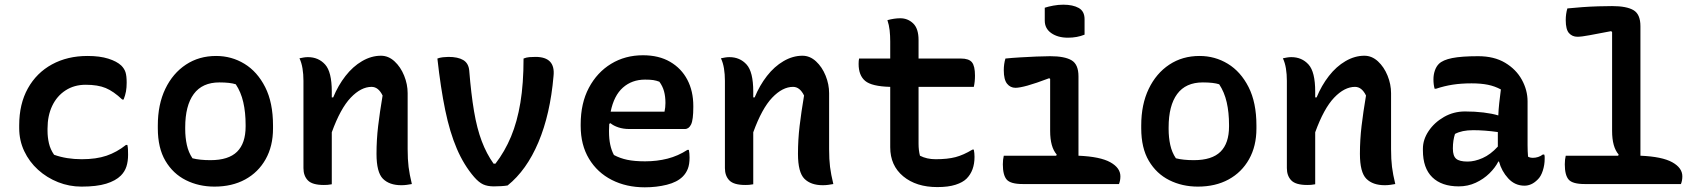

<svg xmlns="http://www.w3.org/2000/svg" viewBox="-20 -786 7240 820"><path d="M354 -547Q406 -547 442.5 -535.5Q479 -524 498 -506Q511 -493 516 -477.5Q521 -462 521 -433Q521 -412 518 -395.5Q515 -379 508 -361H502Q465 -396 431.5 -410Q398 -424 346 -424Q297 -424 260 -400Q223 -376 203 -334Q183 -292 183 -237V-227Q183 -200 189 -174Q195 -148 211 -125Q264 -106 329 -106Q391 -106 435 -121Q479 -136 518 -167H524Q526 -158 526.5 -148.5Q527 -139 527 -125Q527 -97 520 -75Q513 -53 496 -36Q474 -14 433.5 -1.5Q393 11 328 11Q276 11 228 -8Q180 -27 142.5 -61Q105 -95 83.5 -140.5Q62 -186 62 -239V-251Q62 -342 99 -408.5Q136 -475 202 -511Q268 -547 354 -547Z M903 -547Q969 -547 1024 -513.5Q1079 -480 1112.5 -414Q1146 -348 1146 -250V-237Q1146 -162 1114.5 -106Q1083 -50 1027 -19.5Q971 11 896 11Q829 11 774 -16.5Q719 -44 686.5 -99Q654 -154 654 -238V-250Q654 -340 686 -406.5Q718 -473 774 -510Q830 -547 903 -547ZM917 -434Q844 -434 807.5 -384.5Q771 -335 771 -242V-235Q771 -199 778 -167Q785 -135 802 -110Q833 -102 879 -102Q956 -102 992.5 -138Q1029 -174 1029 -246V-252Q1029 -306 1019 -349.5Q1009 -393 987 -426Q963 -434 917 -434Z M1397 1Q1387 3 1379 3.5Q1371 4 1363 4Q1314 4 1295 -15.5Q1276 -35 1276 -68V-441Q1276 -469 1272 -493.5Q1268 -518 1259 -537Q1268 -539 1277 -540.5Q1286 -542 1295 -542Q1340 -542 1368.5 -510.5Q1397 -479 1397 -395V-370H1403Q1424 -421 1455.5 -461.5Q1487 -502 1526.5 -525Q1566 -548 1607 -548Q1639 -548 1665 -524Q1691 -500 1706 -463Q1721 -426 1721 -388V-149Q1721 -105 1725 -73Q1729 -41 1739 0Q1728 2 1717 3.5Q1706 5 1694 5Q1643 5 1615.5 -22.5Q1588 -50 1588 -129Q1588 -189 1595 -248Q1602 -307 1614 -378Q1596 -415 1567 -415Q1522 -415 1478 -369Q1434 -323 1397 -221Z M1895 -543Q1936 -543 1958.5 -529.5Q1981 -516 1984 -485Q1992 -385 2004.5 -311Q2017 -237 2037.5 -183Q2058 -129 2088 -87H2096Q2136 -139 2162.5 -202.5Q2189 -266 2202.5 -347.5Q2216 -429 2216 -536Q2228 -541 2241 -542Q2254 -543 2267 -543Q2353 -543 2344 -461Q2330 -298 2279.5 -178.5Q2229 -59 2148 6Q2137 8 2121 9Q2105 10 2089 10Q2062 10 2043.5 1.5Q2025 -7 2005 -30Q1961 -81 1931 -151Q1901 -221 1881.5 -315.5Q1862 -410 1848 -536Q1858 -540 1871.5 -541.5Q1885 -543 1895 -543Z M2726 -550Q2794 -550 2842 -522Q2890 -494 2915.5 -445.5Q2941 -397 2941 -333V-329Q2941 -274 2931.5 -254.5Q2922 -235 2905 -235H2668Q2642 -235 2621 -242Q2600 -249 2587 -260L2582 -257Q2581 -244 2581 -230V-223Q2581 -163 2602 -124Q2628 -110 2659 -103.5Q2690 -97 2735 -97Q2786 -97 2831 -108.5Q2876 -120 2916 -146H2922Q2925 -131 2925 -113Q2925 -84 2917.5 -65Q2910 -46 2896 -32Q2872 -8 2828 3Q2784 14 2734 14Q2655 14 2593 -17.5Q2531 -49 2495.5 -108Q2460 -167 2460 -248V-255Q2460 -345 2495 -411Q2530 -477 2590 -513.5Q2650 -550 2726 -550ZM2735 -446Q2679 -446 2640.5 -412Q2602 -378 2588 -309H2818Q2820 -318 2821 -327.5Q2822 -337 2822 -346Q2822 -374 2816 -396Q2810 -418 2796 -437Q2783 -442 2770 -444Q2757 -446 2735 -446Z M3197 1Q3187 3 3179 3.5Q3171 4 3163 4Q3114 4 3095 -15.5Q3076 -35 3076 -68V-441Q3076 -469 3072 -493.5Q3068 -518 3059 -537Q3068 -539 3077 -540.5Q3086 -542 3095 -542Q3140 -542 3168.5 -510.5Q3197 -479 3197 -395V-370H3203Q3224 -421 3255.5 -461.5Q3287 -502 3326.5 -525Q3366 -548 3407 -548Q3439 -548 3465 -524Q3491 -500 3506 -463Q3521 -426 3521 -388V-149Q3521 -105 3525 -73Q3529 -41 3539 0Q3528 2 3517 3.5Q3506 5 3494 5Q3443 5 3415.5 -22.5Q3388 -50 3388 -129Q3388 -189 3395 -248Q3402 -307 3414 -378Q3396 -415 3367 -415Q3322 -415 3278 -369Q3234 -323 3197 -221Z M3649 -536H3782V-609Q3782 -634 3779.5 -656.5Q3777 -679 3770 -700Q3785 -704 3798.5 -706Q3812 -708 3825 -708Q3857 -708 3880 -686Q3903 -664 3903 -615V-536H4084Q4118 -536 4131 -520Q4144 -504 4144 -463Q4144 -437 4139 -415H3903V-172Q3903 -144 3909 -121Q3938 -106 3976 -106Q4027 -106 4061 -115Q4095 -124 4133 -147H4139Q4142 -132 4142 -116Q4142 -57 4108 -23Q4092 -7 4061 3Q4030 13 3983 13Q3893 13 3837.5 -33Q3782 -79 3782 -157V-415Q3703 -417 3675 -440.5Q3647 -464 3647 -513Q3647 -520 3647.5 -526Q3648 -532 3649 -536Z M4267 -121H4491L4493 -126Q4465 -158 4465 -227V-449L4461 -452Q4403 -430 4368.5 -420.5Q4334 -411 4317 -411Q4295 -411 4281 -428.5Q4267 -446 4267 -486Q4267 -513 4274 -536Q4303 -539 4337.5 -541Q4372 -543 4406 -544.5Q4440 -546 4465 -546Q4527 -546 4556.5 -528.5Q4586 -511 4586 -460V-121Q4679 -117 4722 -93Q4765 -69 4765 -33Q4765 -15 4759 0H4348Q4296 0 4279.5 -19Q4263 -38 4263 -84Q4263 -105 4267 -121ZM4442 -753Q4457 -758 4478.5 -762Q4500 -766 4521 -766Q4562 -766 4587 -752Q4612 -738 4612 -704V-638Q4580 -625 4541 -625Q4498 -625 4470 -644.5Q4442 -664 4442 -698Z M5103 -547Q5169 -547 5224 -513.5Q5279 -480 5312.5 -414Q5346 -348 5346 -250V-237Q5346 -162 5314.5 -106Q5283 -50 5227 -19.5Q5171 11 5096 11Q5029 11 4974 -16.5Q4919 -44 4886.5 -99Q4854 -154 4854 -238V-250Q4854 -340 4886 -406.5Q4918 -473 4974 -510Q5030 -547 5103 -547ZM5117 -434Q5044 -434 5007.5 -384.5Q4971 -335 4971 -242V-235Q4971 -199 4978 -167Q4985 -135 5002 -110Q5033 -102 5079 -102Q5156 -102 5192.5 -138Q5229 -174 5229 -246V-252Q5229 -306 5219 -349.5Q5209 -393 5187 -426Q5163 -434 5117 -434Z M5597 1Q5587 3 5579 3.5Q5571 4 5563 4Q5514 4 5495 -15.5Q5476 -35 5476 -68V-441Q5476 -469 5472 -493.5Q5468 -518 5459 -537Q5468 -539 5477 -540.5Q5486 -542 5495 -542Q5540 -542 5568.5 -510.5Q5597 -479 5597 -395V-370H5603Q5624 -421 5655.5 -461.5Q5687 -502 5726.5 -525Q5766 -548 5807 -548Q5839 -548 5865 -524Q5891 -500 5906 -463Q5921 -426 5921 -388V-149Q5921 -105 5925 -73Q5929 -41 5939 0Q5928 2 5917 3.5Q5906 5 5894 5Q5843 5 5815.5 -22.5Q5788 -50 5788 -129Q5788 -189 5795 -248Q5802 -307 5814 -378Q5796 -415 5767 -415Q5722 -415 5678 -369Q5634 -323 5597 -221Z M6504 -353V-166Q6504 -153 6504.5 -141Q6505 -129 6506 -117Q6514 -112 6527 -112Q6538 -112 6549 -115.5Q6560 -119 6569 -126H6575Q6577 -121 6577 -117Q6577 -113 6577 -107Q6577 -82 6569 -57Q6561 -32 6547 -19Q6533 -5 6519 1Q6505 7 6491 7Q6450 7 6421.5 -24Q6393 -55 6382 -96H6379Q6366 -70 6341 -45.5Q6316 -21 6282.5 -5.5Q6249 10 6210 10Q6137 10 6097 -29Q6057 -68 6057 -144V-151Q6057 -190 6081.5 -226.5Q6106 -263 6147 -286.5Q6188 -310 6237 -310Q6279 -310 6316 -305.5Q6353 -301 6379 -293Q6380 -319 6383 -346Q6386 -373 6390 -404Q6364 -418 6334.5 -424Q6305 -430 6265 -430Q6221 -430 6185 -424.5Q6149 -419 6113 -407H6107Q6102 -425 6102 -447Q6102 -467 6108 -484.5Q6114 -502 6125 -513Q6142 -530 6182 -538Q6222 -546 6293 -546Q6361 -546 6408 -518Q6455 -490 6479.5 -445.5Q6504 -401 6504 -353ZM6185 -151Q6185 -120 6199 -108Q6213 -96 6248 -96Q6278 -96 6312 -111Q6346 -126 6377 -160V-222Q6349 -226 6322.5 -228Q6296 -230 6272 -230Q6247 -230 6228 -226Q6209 -222 6194 -214Q6185 -186 6185 -153Z M6667 -121H6891L6893 -126Q6865 -158 6865 -227V-649L6861 -653Q6803 -642 6768.5 -635.5Q6734 -629 6717 -629Q6695 -629 6681 -644.5Q6667 -660 6667 -700Q6667 -727 6674 -750Q6703 -753 6737.5 -755.5Q6772 -758 6806 -759Q6840 -760 6865 -760Q6927 -760 6956.5 -742.5Q6986 -725 6986 -674V-121Q7079 -117 7122 -93Q7165 -69 7165 -33Q7165 -15 7159 0H6748Q6696 0 6679.5 -19Q6663 -38 6663 -84Q6663 -105 6667 -121Z"/></svg>

Font: Recursive Mn Csl St SmB
Style: Regular
Weight: 600
Monospace: yes
Version: Version 1.079;hotconv 1.0.112;makeotfexe 2.5.65598; ttfautoh